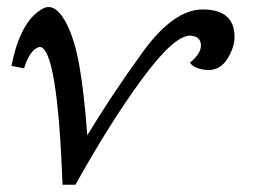

<svg xmlns="http://www.w3.org/2000/svg" viewBox="-20 -506 721 538"><path d="M191.4 11.7H155.3Q140.6 -374.5 90.8 -374.5Q64.5 -368.7 47.4 -314.5L12.2 -321.3Q36.6 -447.3 100.1 -481.9Q107.9 -486.3 116.2 -486.3Q142.1 -486.3 165.8 -440.9Q189.5 -395.5 202.6 -320.3Q215.8 -245.1 224.6 -127Q292.5 -239.3 379.4 -359.4Q466.3 -479.5 547.9 -479.5Q637.2 -479.5 637.2 -402.3Q637.2 -374 617.7 -342Q598.1 -310.1 564 -309.6Q525.9 -311.5 512.2 -330.1Q543 -355.5 543 -378.4Q543 -404.3 512.7 -406.2Q467.3 -406.2 377.7 -284.2Q288.1 -162.1 191.4 11.7Z"/></svg>

Font: Kelvinch
Style: Italic
Weight: 400
Italic angle: -10°
Designer: Paul James Miller
Foundry: High-Logic / Made with FontCreator
Version: Version 3.40;July 22, 2017;FontCreator 11.0.0.2388 64-bit